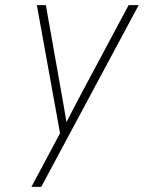

<svg xmlns="http://www.w3.org/2000/svg" viewBox="-20 -531 558 745"><path d="M102 194 213 -14 123 -511H158L220 -161Q224.5 -135.5 229 -109.8Q233.5 -84 238 -57Q251.5 -84 265 -109.8Q278.5 -135.5 292 -161L479 -511H518L140 194Z"/></svg>

Font: Overpass Thin
Style: Italic
Weight: 250
Italic angle: -10°
Designer: Delve Withrington, Dave Bailey, Thomas Jockin
Foundry: Delve Fonts LLC
Version: Version 4.000